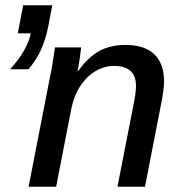

<svg xmlns="http://www.w3.org/2000/svg" viewBox="-20 -708 686 728"><path d="M250.5 -295.9 192.9 0H88.4L169.4 -415.5Q174.3 -437.5 179 -465.6Q183.6 -493.7 188.5 -528.3H287.6Q287.6 -524.9 285.2 -507.6Q282.7 -490.2 279.8 -470.2Q276.9 -450.2 274.4 -438H275.9Q314.9 -492.2 356.9 -514.9Q398.9 -537.6 455.6 -537.6Q528.3 -537.6 565.2 -502Q602.1 -466.3 602.1 -398.9Q602.1 -384.3 599.1 -362.1Q596.2 -339.8 591.8 -318.8L529.8 0H425.3L485.4 -306.6Q495.6 -356.4 495.6 -382.3Q495.6 -458 412.6 -458Q374.5 -458 341.1 -437.7Q307.6 -417.5 283.9 -381.1Q260.3 -344.7 250.5 -295.9ZM163.1 -608.9Q153.3 -559.1 135.7 -520Q118.2 -481 87.9 -445.3H18.1Q83.5 -517.1 96.7 -581.5H47.4L67.9 -688H178.2Z"/></svg>

Font: Arimo Medium
Style: Italic
Weight: 500
Italic angle: -12°
Designer: Steve Matteson
Foundry: Monotype Imaging Inc.
Version: Version 1.33